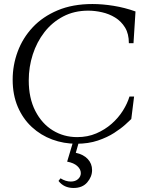

<svg xmlns="http://www.w3.org/2000/svg" viewBox="-20 -700 737 955"><path d="M360 15Q297 15 240 -6Q183 -27 138.5 -68Q94 -109 68.5 -168.5Q43 -228 43 -304Q43 -376 68 -443.5Q93 -511 142.5 -564Q192 -617 266.5 -648.5Q341 -680 440 -680Q490 -680 545.5 -671Q601 -662 654 -643L644 -485H621Q621 -532 602 -563Q583 -594 553 -612.5Q523 -631 487.5 -639Q452 -647 419 -647Q349 -647 294 -618Q239 -589 201 -540Q163 -491 143 -429Q123 -367 123 -300Q123 -212 155.5 -148.5Q188 -85 242.5 -51.5Q297 -18 364 -18Q416 -18 459 -36.5Q502 -55 535.5 -84.5Q569 -114 591.5 -150Q614 -186 624 -220H647L633 -108Q625 -100 603.5 -80.5Q582 -61 548 -39Q514 -17 467 -1Q420 15 360 15ZM357 60Q395 68 416.5 91Q438 114 438 146Q438 179 414 207Q390 235 346 235Q298 235 271 200L281 187Q307 203 332 203Q355 203 368.5 190.5Q382 178 382 161Q382 142 364.5 126Q347 110 314 104L349 -13H378Z"/></svg>

Font: Bona Nova
Style: Italic
Weight: 400
Italic angle: -4°
Designer: Mateusz Machalski
Foundry: Capitalics
Version: Version 4.001; ttfautohint (v1.8.3)